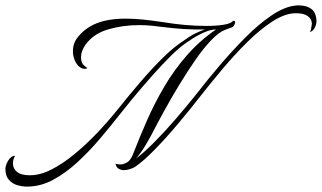

<svg xmlns="http://www.w3.org/2000/svg" viewBox="-182 -615 1192 711"><path d="M-82 76Q-100 76 -118.5 70.5Q-137 65 -149.5 50.5Q-162 36 -162 11Q-162 -3 -151.5 -20.5Q-141 -38 -126 -38Q-134 -26 -134 -9Q-134 9 -119 21.5Q-104 34 -71 34Q-33 34 9 12.5Q51 -9 94 -44.5Q137 -80 178 -123Q219 -166 254 -210Q294 -260 335 -308Q376 -356 414.5 -394.5Q453 -433 483 -454Q493 -461 516.5 -477Q540 -493 577 -506Q540 -505 499.5 -507.5Q459 -510 421 -515Q400 -518 378 -520Q356 -522 333 -522Q272 -522 218 -506Q164 -490 135 -450Q118 -426 118 -403Q118 -387 125 -377Q129 -373 134 -368.5Q139 -364 142 -364Q138 -360 132 -360Q125 -360 118.5 -363.5Q112 -367 108 -371Q98 -382 93 -396.5Q88 -411 88 -425Q88 -453 102 -472Q130 -510 174 -528Q218 -546 285 -546Q314 -546 348 -542.5Q382 -539 422 -533Q506 -519 582 -519Q620 -519 647 -523.5Q674 -528 681 -538Q692 -538 688 -529Q685 -516 675 -513Q665 -510 653 -505Q630 -497 601 -467Q572 -437 541.5 -393Q511 -349 481 -299.5Q451 -250 425 -202.5Q399 -155 380 -118Q370 -99 355 -74Q340 -49 322 -28Q350 -49 388 -87Q426 -125 467.5 -173Q509 -221 548 -270Q585 -318 631 -372Q677 -426 725.5 -475Q774 -524 821.5 -556.5Q869 -589 909 -594Q914 -595 917.5 -595Q921 -595 925 -595Q954 -595 971.5 -581.5Q989 -568 990 -537Q990 -526 984 -513Q978 -500 965 -496Q969 -501 970.5 -511Q972 -521 973 -528Q972 -545 957.5 -555.5Q943 -566 914 -566Q874 -566 827.5 -536Q781 -506 733.5 -459Q686 -412 641.5 -359Q597 -306 561 -260Q523 -211 478 -157.5Q433 -104 391 -61Q349 -18 318 3Q312 7 300 11Q288 15 276 15Q266 15 257 9.5Q248 4 246 -9Q248 -8 253 -7Q258 -6 264 -6Q275 -6 289 -14Q303 -22 313 -50Q335 -107 362.5 -169.5Q390 -232 426 -293.5Q462 -355 509.5 -409.5Q557 -464 618 -506Q609 -506 599 -503.5Q589 -501 589 -501Q561 -491 531.5 -472.5Q502 -454 481 -436Q454 -413 418 -374.5Q382 -336 343 -290.5Q304 -245 267 -198Q230 -151 189.5 -103Q149 -55 105 -14.5Q61 26 14.5 51Q-32 76 -82 76Z"/></svg>

Font: Luxurious Script
Style: Regular
Weight: 400
Designer: Robert E. Leuschke
Foundry: Robert E. Leuschke
Version: Version 1.010; ttfautohint (v1.8.3)